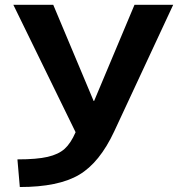

<svg xmlns="http://www.w3.org/2000/svg" viewBox="-20 -750 747 780"><path d="M34.2 -730.5H196.3L360.4 -339.8H362.3L526.4 -730.5H683.6L444.3 -216.8Q384.8 -88.9 300.8 -39.6Q216.8 9.8 60.5 9.8L50.8 -102.5Q129.9 -102.5 173.8 -112.8Q217.8 -123 242.7 -145.5Q267.6 -168 287.1 -212.9Z"/></svg>

Font: GenEi M Gothic v2 Bold
Style: Regular
Weight: 700
Version: Version 2.0